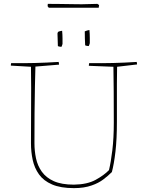

<svg xmlns="http://www.w3.org/2000/svg" viewBox="-20 -966 758 992"><path d="M362 6Q293 6 249 -13Q205 -32 181.5 -65Q158 -98 149 -139.5Q140 -181 140 -226Q140 -297 140.5 -371.5Q141 -446 141 -512Q141 -578 140 -621L36 -627Q36 -636 38 -640Q100 -639 159 -640.5Q218 -642 283 -646Q285 -638 285 -632L163 -622Q162 -585 160.5 -521Q159 -457 158.5 -380Q158 -303 158 -226Q158 -186 166 -148Q174 -110 196 -79Q218 -48 258 -30Q298 -12 362 -12Q431 -13 474.5 -37Q518 -61 543 -87Q553 -128 560.5 -190.5Q568 -253 568 -332Q568 -420 567.5 -492Q567 -564 566 -621L439 -626Q439 -632 441 -640Q506 -639 565 -640.5Q624 -642 686 -646Q688 -642 688 -633L585 -621Q584 -570 584 -533.5Q584 -497 584 -467.5Q584 -438 584 -407.5Q584 -377 584 -337Q584 -247 576.5 -182.5Q569 -118 558 -77Q539 -58 514 -39Q489 -20 454 -8Q415 6 362 6ZM420 -732Q419 -751 418.5 -768Q418 -785 418 -804Q422 -806 430.5 -808.5Q439 -811 442 -811Q444 -791 444 -770Q444 -749 444 -743Q444 -742 441.5 -735Q439 -728 438 -728Q436 -728 429.5 -729Q423 -730 420 -732ZM279 -728 277 -793Q277 -794 278 -797Q279 -800 280 -801Q282 -803 290 -805Q298 -807 301 -807Q303 -787 303 -766Q303 -745 303 -739Q303 -738 300.5 -731Q298 -724 297 -724Q295 -724 288.5 -725Q282 -726 279 -728ZM232 -926 226 -934 227 -946Q253 -946 289.5 -945.5Q326 -945 358 -944.5Q390 -944 402 -944L483 -946L492 -940L490 -926Z"/></svg>

Font: Labrada Thin
Style: Regular
Weight: 100
Designer: Mercedes Jáuregui
Foundry: Omnibus-Type Team
Version: Version 1.000; ttfautohint (v1.8.4.7-5d5b)